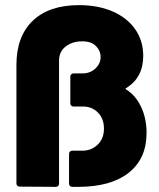

<svg xmlns="http://www.w3.org/2000/svg" viewBox="-20 -728 621 748"><path d="M56 -1Q51 -1 47.5 -4.5Q44 -8 44 -13V-475Q44 -586 107.5 -647Q171 -708 288 -708Q361 -708 417.5 -684Q474 -660 506 -615Q538 -570 538 -510Q538 -426 472 -385Q469 -384 469 -382Q469 -381 472 -379Q508 -357 529.5 -312Q551 -267 551 -210Q551 -110 481.5 -55Q412 0 284 0H261Q256 0 252.5 -3.5Q249 -7 249 -12V-129Q249 -134 252.5 -137.5Q256 -141 261 -141H302Q336 -141 360.5 -164.5Q385 -188 385 -227Q385 -266 361.5 -289.5Q338 -313 304 -313H266Q261 -313 257.5 -316.5Q254 -320 254 -325V-430Q254 -435 257.5 -438.5Q261 -442 266 -442H302Q331 -442 351.5 -461Q372 -480 372 -506Q372 -530 354 -548.5Q336 -567 300 -567Q262 -567 236 -547Q210 -527 210 -491V-12Q210 -7 206.5 -3.5Q203 0 198 0Z"/></svg>

Font: LinhAnh ExtBd
Style: Regular
Weight: 800
Designer: Jeremy Tribby
Foundry: Tribby Type
Version: Version 1.408